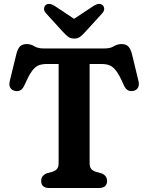

<svg xmlns="http://www.w3.org/2000/svg" viewBox="-20 -943 744 963"><path d="M199 -700H504.5Q533 -700 551 -711Q569 -722 589.5 -722Q612 -722 623.5 -710Q635 -698 642 -671.5L674.5 -536.5Q679.5 -516.5 672 -503.2Q664.5 -490 648 -487Q617 -480.5 601.5 -514.5Q582 -560 566 -583Q550 -606 532.5 -614Q515 -622 490 -622H429.5V-124Q429.5 -104.5 438.2 -95Q447 -85.5 461.5 -81L489.5 -73.5Q517 -62 517 -35.5Q517 0 475.5 0H228Q186.5 0 186.5 -35.5Q186.5 -62 214 -73.5L242 -81Q256.5 -85.5 265.2 -95Q274 -104.5 274 -124V-622H213.5Q188.5 -622 171 -614Q153.5 -606 137.8 -583Q122 -560 102 -514.5Q86.5 -480.5 55.5 -487Q39 -490 31.5 -503.2Q24 -516.5 29 -536.5L62 -671.5Q68.5 -698 80 -710Q91.5 -722 114 -722Q134.5 -722 152.2 -711Q170 -700 199 -700ZM409.5 -785Q395 -769 382.8 -759.2Q370.5 -749.5 352 -749.5Q333.5 -749.5 321 -759.2Q308.5 -769 294 -785L211.5 -875.5Q200 -888 201 -899.5Q202 -911 208.5 -917Q225.5 -931.5 254 -913.5L351.5 -848.5L449.5 -913.5Q478 -931.5 495 -917Q501.5 -911 502.5 -899.5Q503.5 -888 492 -875.5Z"/></svg>

Font: Fraunces 9pt SuperSoft SemiBold
Style: Regular
Weight: 600
Version: Version 1.000;[0bf87f6ff]